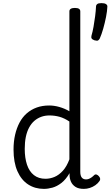

<svg xmlns="http://www.w3.org/2000/svg" viewBox="-20 -1197 710 1234"><path d="M262 17Q205 17 161 -11.5Q117 -40 92 -96.5Q67 -153 67 -236Q67 -287 77 -330.5Q87 -374 105.5 -409Q124 -444 152 -468.5Q180 -493 216 -506Q252 -519 296 -519Q328 -519 361.5 -509.5Q395 -500 426 -482V-1124Q426 -1135 435 -1140.5Q444 -1146 461 -1146Q479 -1146 487.5 -1140.5Q496 -1135 496 -1124V-93Q496 -68 505.5 -56Q515 -44 533 -44Q543 -44 551.5 -47.5Q560 -51 568.5 -57Q577 -63 586 -72Q593 -78 601 -75Q609 -72 615 -65Q622 -58 623.5 -49.5Q625 -41 620 -34Q609 -18 592.5 -6.5Q576 5 557 11Q538 17 519 17Q485 17 465 4Q445 -9 436 -29.5Q427 -50 427 -74Q427 -77 427 -79.5Q427 -82 427 -84Q403 -43 374.5 -21Q346 1 317 9Q288 17 262 17ZM139 -240Q139 -182 153.5 -138.5Q168 -95 198 -71.5Q228 -48 272 -48Q302 -48 330.5 -60Q359 -72 384 -99.5Q409 -127 426 -173V-416Q393 -438 362 -446.5Q331 -455 298 -455Q269 -455 244.5 -446Q220 -437 200.5 -420Q181 -403 167 -377Q153 -351 146 -317Q139 -283 139 -240ZM587 -938Q573 -943 569 -950Q565 -957 568 -968Q575 -991 581 -1024.5Q587 -1058 591.5 -1093Q596 -1128 597 -1154Q597 -1164 604.5 -1170.5Q612 -1177 632 -1177Q652 -1177 661.5 -1170.5Q671 -1164 670 -1154Q669 -1126 661.5 -1088Q654 -1050 643.5 -1013Q633 -976 621 -949Q617 -942 611 -937.5Q605 -933 587 -938Z"/></svg>

Font: Playwrite BR Light
Style: Regular
Weight: 300
Version: Version 1.003